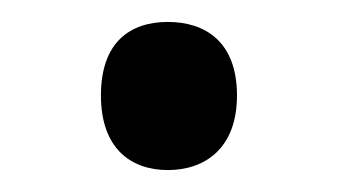

<svg xmlns="http://www.w3.org/2000/svg" viewBox="-20 -440 308 175"><path d="M72 -353C72 -305 99 -285 133 -285C167 -285 196 -305 196 -353C196 -402 167 -420 133 -420C99 -420 72 -402 72 -353Z"/></svg>

Font: Noto Sans Lycian
Style: Regular
Weight: 400
Designer: Monotype Design Team
Foundry: Monotype Imaging Inc.
Version: Version 2.002